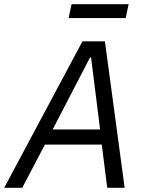

<svg xmlns="http://www.w3.org/2000/svg" viewBox="-47 -895 690 915"><path d="M280 -809H552L566 -875H294ZM547 0 453 -698H346L-27 0H59L167 -206H438L464 0ZM430 -278H204L382 -621H387Z"/></svg>

Font: LVC Sans
Style: Italic
Weight: 400
Italic angle: -11.31°
Designer: Mike Abbink, Paul van der Laan, Pieter van Rosmalen
Foundry: Bold Monday
Version: Version 3.0